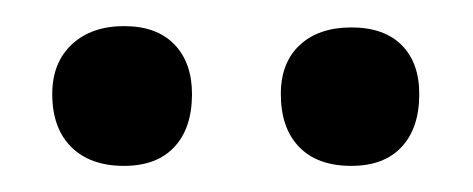

<svg xmlns="http://www.w3.org/2000/svg" viewBox="-20 -591 362 147"><path d="M20 -519Q20 -543 35 -557Q50 -571 75 -571Q100 -571 113.5 -557Q127 -543 127 -519Q127 -493 113.5 -478.5Q100 -464 75 -464Q49 -464 34.5 -478.5Q20 -493 20 -519ZM195 -519Q195 -543 209.5 -556.5Q224 -570 249 -570Q274 -570 287.5 -556.5Q301 -543 301 -519Q301 -493 287.5 -478.5Q274 -464 249 -464Q223 -464 209 -478.5Q195 -493 195 -519Z"/></svg>

Font: Cormorant SC
Style: Bold
Weight: 700
Designer: Christian Thalmann (Catharsis Fonts)
Foundry: Catharsis Fonts
Version: Version 4.000